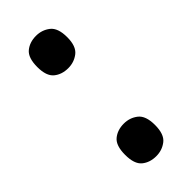

<svg xmlns="http://www.w3.org/2000/svg" viewBox="-186 -574 617 617"><g transform="rotate(-45 123.0 -265.5)"><path d="M123 -392Q94 -392 74.5 -408Q55 -424 55 -465Q55 -507 74.5 -523Q94 -539 123 -539Q150 -539 170.5 -523Q191 -507 191 -465Q191 -424 170.5 -408Q150 -392 123 -392ZM123 8Q94 8 74.5 -8Q55 -24 55 -66Q55 -108 74.5 -124Q94 -140 123 -140Q150 -140 170.5 -124Q191 -108 191 -66Q191 -24 170.5 -8Q150 8 123 8Z"/></g></svg>

Font: Noto Serif Hebrew ExtraCondensed
Style: Bold
Weight: 700
Width: 2
Designer: Monotype Design Team
Foundry: Monotype Imaging Inc.
Version: Version 2.004; ttfautohint (v1.8.4.7-5d5b)